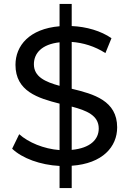

<svg xmlns="http://www.w3.org/2000/svg" viewBox="-20 -840 660 980"><path d="M346 -296C422 -276 484 -251 484 -184C484 -129 442 -84 346 -75ZM284 -402C211 -422 153 -448 153 -512C153 -568 193 -614 284 -624ZM346 6C504 -5 578 -91 578 -190C578 -326 459 -360 346 -387V-626C403 -622 464 -604 518 -569L549 -645C496 -682 421 -704 346 -707V-820H284V-706C130 -693 59 -607 59 -509C59 -374 174 -339 284 -311V-74C203 -80 125 -113 78 -155L42 -81C93 -32 186 2 284 7V120H346Z"/></svg>

Font: Montserrat-Alt1 Med
Style: Regular
Weight: 500
Designer: Differentunic
Foundry: Differentunic
Version: Version 7.222